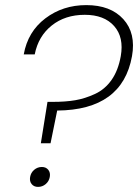

<svg xmlns="http://www.w3.org/2000/svg" viewBox="-20 -729 541 752"><path d="M73 -516Q89 -605 157.5 -657Q226 -709 318 -709Q413 -709 463 -654Q513 -599 497 -509Q459 -298 204 -296L178 -168H140L166 -330H187Q237 -330 275 -336.5Q313 -343 352 -361Q391 -379 417 -416Q443 -453 453 -509Q466 -583 427 -627Q388 -671 312 -671Q235 -671 182.5 -629Q130 -587 116 -516ZM129 3Q113 3 104 -8Q95 -19 98 -36Q101 -53 114 -64Q127 -75 144 -75Q160 -75 169 -64Q178 -53 175 -36Q172 -19 159 -8Q146 3 129 3Z"/></svg>

Font: Poppins ExtraLight
Style: Italic
Weight: 275
Italic angle: -10°
Designer: Ninad Kale (Devanagari), Jonny Pinhorn (Latin)
Foundry: Indian Type Foundry
Version: Version 3.200;PS 1.000;hotconv 16.6.54;makeotf.lib2.5.65590